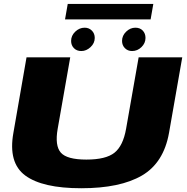

<svg xmlns="http://www.w3.org/2000/svg" viewBox="-20 -972 968 995"><path d="M401 3.5Q603 3.5 715.8 -62.5Q828.5 -128.5 856 -284L924.5 -675H698.5L633.5 -305Q618 -216.5 573.5 -180.8Q529 -145 427.5 -145Q327 -145 295.2 -181Q263.5 -217 279 -305L344 -675H117.5L49.5 -284Q21.5 -128.5 110.8 -62.5Q200 3.5 401 3.5ZM401.5 -707.5Q427.5 -707.5 449.2 -727.8Q471 -748 471 -775.5Q471 -798.5 456 -813.5Q441 -828.5 418.5 -828.5Q391.5 -828.5 370 -808Q348.5 -787.5 348.5 -760Q348.5 -737.5 363 -722.5Q377.5 -707.5 401.5 -707.5ZM664.5 -707.5Q692 -707.5 713 -727.8Q734 -748 734 -775.5Q734 -798.5 719.8 -813.5Q705.5 -828.5 681.5 -828.5Q655 -828.5 633.8 -808Q612.5 -787.5 612.5 -760Q612.5 -737.5 627.2 -722.5Q642 -707.5 664.5 -707.5ZM317 -871.5H760.5L774.5 -951.5H331Z"/></svg>

Font: Anybody Expanded ExtraBold
Style: Italic
Weight: 800
Width: 7
Italic angle: -10°
Version: Version 1.113;gftools[0.9.25]